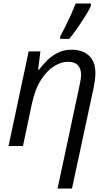

<svg xmlns="http://www.w3.org/2000/svg" viewBox="-20 -826 616 1086"><path d="M305.7 240.2 428.7 -336.9Q433.6 -358.9 436 -375Q438.5 -391.1 438.5 -404.8Q438.5 -438 420.2 -457.3Q401.9 -476.6 362.8 -476.6Q326.7 -476.6 286.4 -451.9Q246.1 -427.2 211.9 -374.3Q177.7 -321.3 159.7 -235.8L109.9 0H28.3L142.1 -535.2H208.5L195.8 -431.6H200.7Q219.7 -457 245.6 -483.2Q271.5 -509.3 306.2 -527.1Q340.8 -544.9 384.8 -544.9Q446.8 -544.9 483.2 -511.2Q519.5 -477.5 519.5 -413.6Q519.5 -391.1 516.4 -368.4Q513.2 -345.7 509.3 -328.1L387.2 240.2ZM320.3 -606V-619.1Q334 -644 350.3 -677.2Q366.7 -710.4 382.1 -744.6Q397.5 -778.8 407.7 -806.2H494.1V-792.5Q485.4 -772 464.4 -738Q443.4 -704.1 418.5 -668.5Q393.6 -632.8 371.6 -606Z"/></svg>

Font: Open Sans
Style: Italic
Weight: 400
Italic angle: -12°
Designer: Monotype Design Team
Foundry: Monotype Imaging Inc.
Version: Version 3.000; ttfautohint (v1.8.4)